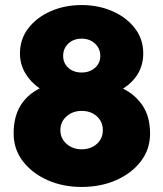

<svg xmlns="http://www.w3.org/2000/svg" viewBox="-20 -737 647 760"><path d="M303 3Q228 3 167 -24.5Q106 -52 70 -99.5Q34 -147 34 -208Q34 -274 60.5 -318Q87 -362 137 -387Q101 -412 80 -447.5Q59 -483 59 -526Q59 -582 92 -625Q125 -668 180.5 -692.5Q236 -717 303 -717Q370 -717 425.5 -692.5Q481 -668 514 -625Q547 -582 547 -526Q547 -438 467 -386Q515 -363 544.5 -319Q574 -275 574 -208Q574 -146 537.5 -98.5Q501 -51 440 -24Q379 3 303 3ZM303 -450Q335 -450 356 -468.5Q377 -487 377 -516Q377 -545 356 -564.5Q335 -584 303 -584Q271 -584 250.5 -564.5Q230 -545 230 -516Q230 -487 250.5 -468.5Q271 -450 303 -450ZM303 -146Q339 -146 363 -167Q387 -188 387 -222Q387 -255 363.5 -276.5Q340 -298 303 -298Q268 -298 243.5 -276.5Q219 -255 219 -222Q219 -189 243.5 -167.5Q268 -146 303 -146Z"/></svg>

Font: Lexend Deca ExtraBold
Style: Regular
Weight: 800
Designer: Bonnie Shaver-Troup, Thomas Jockin
Foundry: Lexend
Version: Version 1.008; ttfautohint (v1.8.4.7-5d5b)